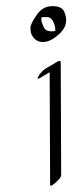

<svg xmlns="http://www.w3.org/2000/svg" viewBox="-20 -574 233 619"><path d="M186.5 -537.6Q204.6 -497.6 174.6 -468Q144.5 -438.5 118.7 -438.5Q92.8 -438.5 81.1 -464.4Q78.1 -471.7 78.1 -484.1Q78.1 -496.6 97.9 -525.4Q117.7 -554.2 148.2 -554.2Q178.7 -554.2 186.5 -537.6ZM158.2 -474.1Q159.7 -485.8 152.3 -502.4Q145 -519 130.9 -519Q116.7 -519 113.8 -518.6Q113.3 -515.1 113.3 -509.5Q113.3 -503.9 120.8 -486.6Q128.4 -469.2 158.2 -474.1ZM128.9 -354 163.6 -374.5Q175.3 -381.3 175.8 -373L177.2 -9.3Q177.2 -1 159.4 14.6Q141.6 30.3 141.6 22L140.1 -340.8H139.6L110.8 -323.7Q95.7 -314.5 104.7 -329.6Q113.8 -344.7 128.9 -354Z"/></svg>

Font: ML-NILA05
Style: Regular
Weight: 400
Designer: CLT@C-DIT
Version: Version ML-NILA05 1.0